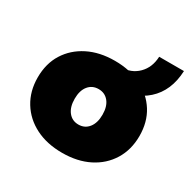

<svg xmlns="http://www.w3.org/2000/svg" viewBox="-124 -635 761 765"><g transform="rotate(30 256.0 -252.5)"><path d="M254 10Q184 10 131.5 -16.5Q79 -43 49.5 -91Q20 -139 20 -202Q20 -266 49.5 -313Q79 -360 131.5 -386.5Q184 -413 254 -413Q324 -413 376.5 -386.5Q429 -360 458.5 -313Q488 -266 488 -202Q488 -139 458.5 -91Q429 -43 376.5 -16.5Q324 10 254 10ZM254 -120Q283 -120 300.5 -142Q318 -164 318 -202Q318 -240 300.5 -261.5Q283 -283 254 -283Q225 -283 207.5 -261.5Q190 -240 190 -202Q190 -164 207.5 -142Q225 -120 254 -120ZM264 -318V-403H286Q334 -403 365 -434Q396 -465 398 -515H512Q508 -422 450 -370Q392 -318 294 -318Z"/></g></svg>

Font: Rokkitt SemiBold Black
Style: Regular
Weight: 900
Version: Version 3.103